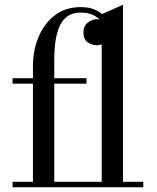

<svg xmlns="http://www.w3.org/2000/svg" viewBox="-20 -790 662 810"><path d="M119 0V-511.5Q119 -577 142.5 -633.8Q166 -690.5 211 -725.2Q256 -760 321 -760Q362 -760 389.5 -745Q417 -730 431 -707.2Q445 -684.5 445 -661Q445 -630.5 427.8 -614.8Q410.5 -599 387.5 -599Q369 -599 350.5 -611.2Q332 -623.5 332 -653.5Q332 -680 350.5 -694.5Q369 -709 387.5 -709Q408 -709 426 -696.2Q444 -683.5 444 -661H421.5Q421.5 -680 409.2 -697.2Q397 -714.5 374.5 -725.8Q352 -737 321 -737Q281 -737 256.2 -714.2Q231.5 -691.5 220.2 -647.5Q209 -603.5 209 -540V0ZM33 0V-23H584.5V0ZM33 -437V-460H345V-437ZM409 0V-730L499 -770V0Z"/></svg>

Font: BodoniModa 10 Custom
Style: Regular
Weight: 400
Designer: Owen Earl
Foundry: indestructible type
Version: Version 2.005